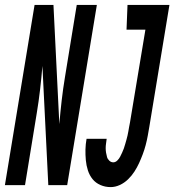

<svg xmlns="http://www.w3.org/2000/svg" viewBox="-62 -755 711 783"><path d="M-42 0 79 -735H156Q162 -613 168 -491.5Q174 -370 180 -249Q184 -297 189.5 -345Q195 -393 203 -441L251 -735H333L212 0H135L111 -486Q107 -438 101.5 -390Q96 -342 88 -294L40 0ZM389 8Q367 8 347.5 -0.5Q328 -9 315.5 -24.5Q303 -40 296.5 -60Q290 -80 288 -102Q286 -124 286.5 -145.5Q287 -167 291 -189H373Q372 -180 370.5 -170Q369 -160 369 -151Q369 -142 370.5 -132.5Q372 -123 374.5 -114.5Q377 -106 384 -99.5Q391 -93 400 -93Q409 -93 416.5 -100.5Q424 -108 428 -116Q432 -124 436 -132.5Q440 -141 443 -149.5Q446 -158 448.5 -167Q451 -176 453.5 -184.5Q456 -193 458 -202Q460 -211 461.5 -219.5Q463 -228 464.5 -237Q466 -246 468 -255L531 -634H454L458 -735H629L547 -238Q544 -220 540.5 -201Q537 -182 532 -163Q527 -144 520 -125.5Q513 -107 505 -89.5Q497 -72 486 -55Q475 -38 460 -23.5Q445 -9 426.5 -0.5Q408 8 389 8Z"/></svg>

Font: Iosevka Extended Oblique
Style: Bold
Weight: 700
Width: 7
Italic angle: -9°
Monospace: yes
Designer: Belleve Invis
Foundry: Belleve Invis
Version: Version 32.5.0; ttfautohint (v1.8.4)